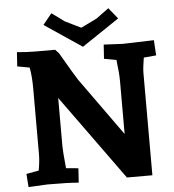

<svg xmlns="http://www.w3.org/2000/svg" viewBox="-60 -954 921 1014"><g transform="rotate(-5 401.0 -447.0)"><path d="M707 -542V0H572L247 -450V-193Q247 -167 256 -77L321 -71L316 5Q263 0 150 0L50 5L45 -65L111 -77Q120 -126 120 -163V-512Q120 -574 111 -623L46 -635L51 -710Q104 -705 151 -705H253L272 -685Q345 -559 360 -537L580 -230V-512Q580 -551 571 -623L506 -635L511 -710L611 -705L777 -710L782 -629L716 -623Q707 -569 707 -542ZM552 -899 599 -841 401 -708 203 -841 250 -899 317 -850 401 -809 485 -850Z"/></g></svg>

Font: Andada SC
Style: Bold
Weight: 700
Designer: Carolina Giovagnoli
Foundry: Carolina Giovagnoli
Version: Version 1.003